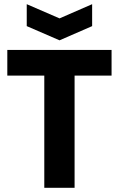

<svg xmlns="http://www.w3.org/2000/svg" viewBox="-20 -899 569 919"><path d="M192 0V-660H337V0ZM15 -537V-660H514V-537ZM108 -879 265 -811 421 -879V-774L265 -706L108 -774Z"/></svg>

Font: Bricolage Grotesque 72pt
Style: Bold
Weight: 700
Designer: Mathieu Triay
Foundry: Atelier Triay
Version: Version 1.001;gftools[0.9.33.dev8+g029e19f]